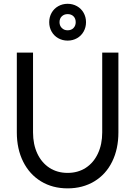

<svg xmlns="http://www.w3.org/2000/svg" viewBox="-20 -986 718 1019"><path d="M69.3 -283.2V-707H155.3V-283.2Q155.3 -219.7 178.2 -170.9Q201.2 -122.1 242.7 -95.2Q284.2 -68.4 338.9 -68.4Q393.6 -68.4 435.1 -95.2Q476.6 -122.1 499.5 -170.9Q522.5 -219.7 522.5 -283.2V-707H608.4V-283.2Q608.4 -195.3 575.2 -127.9Q542 -60.5 480.5 -23.4Q418.9 13.7 338.9 13.7Q258.8 13.7 197.8 -23.4Q136.7 -60.5 103 -127.9Q69.3 -195.3 69.3 -283.2ZM381.8 -868.2Q381.8 -887.7 370.1 -899.4Q358.4 -911.1 338.9 -911.1Q320.3 -911.1 308.1 -899.4Q295.9 -887.7 295.9 -868.2Q295.9 -849.6 308.1 -837.4Q320.3 -825.2 338.9 -825.2Q358.4 -825.2 370.1 -837.4Q381.8 -849.6 381.8 -868.2ZM241.2 -868.2Q241.2 -895.5 253.9 -918Q266.6 -940.4 289.1 -953.1Q311.5 -965.8 338.9 -965.8Q366.2 -965.8 388.7 -953.1Q411.1 -940.4 423.8 -918Q436.5 -895.5 436.5 -868.2Q436.5 -840.8 423.8 -818.4Q411.1 -795.9 388.7 -783.2Q366.2 -770.5 338.9 -770.5Q311.5 -770.5 289.1 -783.2Q266.6 -795.9 253.9 -818.4Q241.2 -840.8 241.2 -868.2Z"/></svg>

Font: Wanted Sans Variable
Style: Regular
Weight: 400
Designer: Original Design by Kil Hyung-jin and Kang Hanbin, Wanted Lab, Inc; Hangeul from Source Han Sans by Jang Soo-young and Ka
Foundry: Wanted Lab, Inc.
Version: Version 1.003;Glyphs 3.2 (3227)